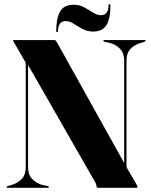

<svg xmlns="http://www.w3.org/2000/svg" viewBox="-20 -890 718 910"><path d="M212 -3.5Q212 0 207.5 0H15.5Q11 0 11 -3.5Q11 -6 16.5 -8L36.5 -14Q64 -22 83 -41.8Q102 -61.5 102 -97.5V-583Q102 -589.5 101.2 -592.8Q100.5 -596 96 -603L49 -684.5Q46.5 -689 44 -692.8Q41.5 -696.5 41.5 -698Q41.5 -700 46 -700H239Q244 -700 249 -691L568.5 -117.5V-602.5Q568.5 -638 549.5 -658Q530.5 -678 502.5 -686L475 -692Q469.5 -694 469.5 -696.5Q469.5 -700 474 -700H666Q670.5 -700 670.5 -696.5Q670.5 -694 665 -692L645 -686Q617.5 -678 598.5 -658.2Q579.5 -638.5 579.5 -602.5V-107Q579.5 -100.5 581.2 -95.8Q583 -91 585.5 -87L622 -25Q628.5 -14.5 630.2 -10Q632 -5.5 632 -3.5Q632 0 626 0H444.5Q437.5 0 437.5 -7.5Q437.5 -15 432.5 -24L113 -582V-97Q113 -62 132.2 -42Q151.5 -22 178.5 -14L206.5 -8Q212 -6 212 -3.5ZM421 -740.5Q393 -740.5 370.5 -753Q348 -765.5 328.8 -777.8Q309.5 -790 291 -790Q256 -790 255 -743.5Q255 -737.5 251 -737.5Q246.5 -737.5 246.5 -743.5Q246.5 -804 265 -835.8Q283.5 -867.5 328.5 -867.5Q357 -867.5 379.2 -855.2Q401.5 -843 420.8 -830.5Q440 -818 458.5 -818Q493.5 -818 494.5 -864Q494.5 -870 499 -870Q503.5 -870 503.5 -864Q503.5 -803.5 485 -772Q466.5 -740.5 421 -740.5Z"/></svg>

Font: Fraunces 144pt
Style: Bold
Weight: 700
Version: Version 1.000;[b76b70a41]